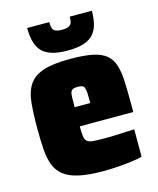

<svg xmlns="http://www.w3.org/2000/svg" viewBox="-108 -778 711 863"><g transform="rotate(-15 247.5 -347.0)"><path d="M267 8Q197 8 152.5 -2Q108 -12 82.5 -32.5Q57 -53 45.5 -84Q34 -115 31 -157.5Q28 -200 28 -254Q28 -324 33 -374Q38 -424 59.5 -456Q81 -488 126 -503Q171 -518 251 -518Q315 -518 355.5 -509.5Q396 -501 418.5 -482Q441 -463 450.5 -432Q460 -401 462 -357Q464 -313 464 -254V-214H215Q215 -185 217 -168.5Q219 -152 228 -144Q237 -136 257.5 -134.5Q278 -133 313 -133Q328 -133 349 -133.5Q370 -134 395.5 -135.5Q421 -137 448 -138V-10Q429 -5 399.5 -1Q370 3 335.5 5.5Q301 8 267 8ZM288 -290V-303Q288 -333 287 -350Q286 -367 282.5 -375Q279 -383 271 -385.5Q263 -388 251 -388Q238 -388 230.5 -385Q223 -382 219.5 -374Q216 -366 215.5 -348.5Q215 -331 215 -303H299ZM251 -557Q204 -557 174 -567.5Q144 -578 128.5 -597.5Q113 -617 107 -643.5Q101 -670 101 -702H204Q204 -687 206.5 -676Q209 -665 219 -659.5Q229 -654 251 -654Q274 -654 284 -660Q294 -666 296.5 -676.5Q299 -687 299 -702H402Q402 -670 396 -643.5Q390 -617 374.5 -597.5Q359 -578 329 -567.5Q299 -557 251 -557Z"/></g></svg>

Font: Saira SemiCondensed Black
Style: Regular
Weight: 900
Width: 4
Designer: Hector Gatti with collaboration of the Omnibus-Type team
Foundry: Omnibus-Type
Version: Version 1.101